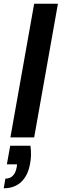

<svg xmlns="http://www.w3.org/2000/svg" viewBox="-35 -740 332 1034"><path d="M21 0 149 -720H277L149 0ZM-15 274 -6 222Q44 222 55 160L57 145H2L20 45H129Q136 96 127 141Q116 205 79.5 239.5Q43 274 -15 274Z"/></svg>

Font: DeepMind Sans
Style: Bold Italic
Weight: 700
Italic angle: -10°
Designer: Jonny Pinhorn / Modifications: Colophon Foundry
Foundry: Colophon Foundry
Version: Version 1.002; ttfautohint (v1.8.2)